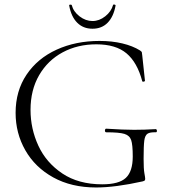

<svg xmlns="http://www.w3.org/2000/svg" viewBox="-20 -817 749 849"><path d="M49 -318Q49 -415 97.5 -487Q146 -559 230.5 -597.5Q315 -636 420 -636Q475 -636 521 -625Q567 -614 599 -594Q606 -589 607 -586.5Q608 -584 609 -572L621 -460Q621 -457 615.5 -456Q610 -455 609 -458Q587 -541 539.5 -581Q492 -621 406 -621Q323 -621 257 -585.5Q191 -550 153 -484.5Q115 -419 115 -331Q115 -248 149.5 -173Q184 -98 255.5 -50Q327 -2 432 -2Q506 -2 536.5 -30.5Q567 -59 567 -125Q567 -177 560 -197.5Q553 -218 530 -225Q507 -232 450 -232Q444 -232 444 -240Q444 -243 445.5 -245.5Q447 -248 449 -248Q526 -243 573 -243Q618 -243 669 -246Q671 -246 672.5 -243.5Q674 -241 674 -239Q674 -232 669 -232Q643 -233 632 -225.5Q621 -218 618 -195Q615 -172 615 -115Q615 -70 618.5 -51Q622 -32 622 -27Q622 -21 620 -19Q618 -17 611 -15Q490 12 405 12Q296 12 215.5 -32.5Q135 -77 92 -152.5Q49 -228 49 -318ZM286 -792Q285 -796 290 -796.5Q295 -797 297 -795Q305 -765 332 -744.5Q359 -724 389 -724Q419 -724 445.5 -745Q472 -766 480 -795Q480 -797 484 -797Q487 -797 489.5 -795.5Q492 -794 491 -792Q482 -743 456 -716.5Q430 -690 389 -690Q348 -690 321.5 -716.5Q295 -743 286 -792Z"/></svg>

Font: Cormorant Garamond Light
Style: Regular
Weight: 300
Designer: Christian Thalmann (Catharsis Fonts)
Version: Version 3.000